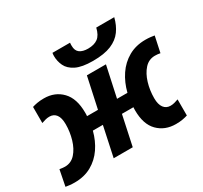

<svg xmlns="http://www.w3.org/2000/svg" viewBox="-169 -1000 1299 1230"><g transform="rotate(-30 480.0 -385.5)"><path d="M56 10Q35 10 18.5 8Q2 6 -10 4L13 -113Q23 -112 32 -110.5Q41 -109 52 -109Q98 -109 129 -143.5Q160 -178 176 -232Q192 -286 192 -343Q192 -390 174.5 -413.5Q157 -437 125 -437Q109 -437 95 -433Q81 -429 66 -424V-543Q81 -548 102.5 -552Q124 -556 153 -556Q234 -556 285.5 -502.5Q337 -449 337 -345Q337 -338 337 -331.5Q337 -325 336 -319H417L466 -546H607L558 -319H635Q652 -387 688 -440.5Q724 -494 778.5 -525Q833 -556 904 -556Q925 -556 941.5 -554Q958 -552 970 -550L945 -433Q935 -435 926 -436Q917 -437 906 -437Q860 -437 829 -402.5Q798 -368 782 -314.5Q766 -261 766 -203Q766 -157 784 -133Q802 -109 833 -109Q850 -109 863.5 -113Q877 -117 892 -122V-3Q877 2 855.5 6Q834 10 805 10Q724 10 672.5 -42Q621 -94 621 -198Q621 -205 621.5 -212Q622 -219 622 -220H537L490 0H349L396 -220H322Q305 -154 269.5 -102Q234 -50 180.5 -20Q127 10 56 10ZM547 -606Q466 -606 422 -628Q378 -650 361.5 -685Q345 -720 345 -758Q345 -764 345.5 -770Q346 -776 347 -781H477Q476 -773 476 -768Q476 -763 476 -758Q476 -722 498 -706Q520 -690 559 -690Q604 -690 631.5 -710Q659 -730 671 -781H804Q791 -728 762.5 -688.5Q734 -649 682.5 -627.5Q631 -606 547 -606Z"/></g></svg>

Font: Noto IKEA Latin
Style: Bold Italic
Weight: 700
Italic angle: -12°
Designer: Monotype Design Team
Foundry: Monotype Imaging Inc.
Version: Version 1.0